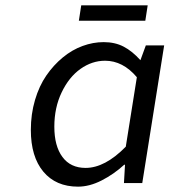

<svg xmlns="http://www.w3.org/2000/svg" viewBox="-20 -678 640 711"><path d="M272 -601.1 280.8 -658.2H526.9L518.1 -601.1ZM269 13.2Q187 13.2 140.6 -42.2Q94.2 -97.7 94.2 -196.8Q94.2 -255.4 109.6 -307.6Q125 -359.9 151.6 -398.4Q178.2 -437 212.6 -465.3Q247.1 -493.7 285.9 -507.8Q324.7 -522 363.8 -522Q405.8 -522 437.7 -505.4Q469.7 -488.8 500 -455.1L520 -509.8H587.9L506.8 0H439L442.9 -67.9H439.9Q401.4 -32.7 356.4 -9.8Q311.5 13.2 269 13.2ZM296.9 -56.2Q368.7 -56.2 445.8 -134.8L486.8 -392.1Q435.1 -453.1 369.1 -453.1Q320.8 -453.1 278.1 -422.9Q235.4 -392.6 208.3 -335.9Q181.2 -279.3 181.2 -209Q181.2 -137.2 211.2 -96.7Q241.2 -56.2 296.9 -56.2Z"/></svg>

Font: Office Code Pro D Italic
Style: Regular
Weight: 400
Italic angle: -9°
Designer: Nathan Rutzky & Paul D. Hunt
Foundry: Adobe Systems Incorporated
Version: Version 1.004;PS 001.004;hotconv 1.0.70;makeotf.lib2.5.58329